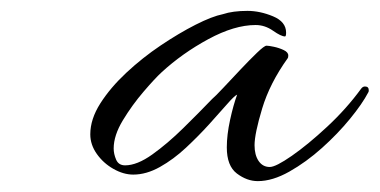

<svg xmlns="http://www.w3.org/2000/svg" viewBox="-20 -799 698 353"><path d="M454 -466Q434 -466 415.5 -480Q397 -494 397 -528Q397 -551 403 -578.5Q409 -606 416 -625Q411 -623 397.5 -607.5Q384 -592 364.5 -570.5Q345 -549 322 -527.5Q299 -506 274 -492Q249 -478 225 -478Q207 -478 188.5 -488.5Q170 -499 158 -516Q146 -533 146 -552Q146 -580 164.5 -609Q183 -638 212.5 -665.5Q242 -693 275.5 -715.5Q309 -738 339.5 -753.5Q370 -769 390 -773Q408 -779 435 -779Q458 -779 482 -769Q506 -759 506 -739Q506 -732 504 -732Q497 -732 482 -742.5Q467 -753 450 -753Q411 -753 363 -727Q315 -701 277 -666Q265 -655 244 -630.5Q223 -606 206 -578Q189 -550 189 -526Q189 -516 193.5 -505.5Q198 -495 210 -495Q232 -495 260 -515Q288 -535 317 -563.5Q346 -592 370 -617Q376 -622 390.5 -637.5Q405 -653 422 -671Q439 -689 452.5 -702Q466 -715 470 -715Q474 -715 483.5 -713Q493 -711 501.5 -707Q510 -703 510 -697Q510 -693 509 -692Q476 -646 462 -599.5Q448 -553 448 -532Q448 -514 455.5 -503Q463 -492 476 -492Q487 -492 516.5 -512.5Q546 -533 581.5 -566Q617 -599 644 -636Q647 -640 651 -640Q658 -640 658 -633Q658 -630 657 -629Q646 -608 623.5 -580.5Q601 -553 572 -527Q543 -501 512 -483.5Q481 -466 454 -466Z"/></svg>

Font: Allura
Style: Regular
Weight: 400
Designer: Robert E. Leuschke
Foundry: Robert E. Leuschke
Version: Version 1.110